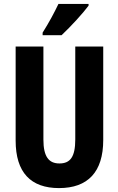

<svg xmlns="http://www.w3.org/2000/svg" viewBox="-20 -952 606 982"><path d="M433 -923V-932H279C258 -888 232 -839 198 -785V-772H295C342 -816 406 -886 433 -923ZM508 -236V-714H365V-239C365 -149 339 -116 284 -116C230 -116 202 -150 202 -238V-714H60V-233C60 -69 138 10 282 10C429 10 508 -72 508 -236Z"/></svg>

Font: Noto Sans Oriya ExtCond Bold
Style: Bold
Weight: 700
Width: 2
Designer: Amélie Bonet and Sol Matas
Foundry: Google LLC
Version: Version 2.006